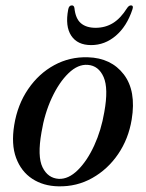

<svg xmlns="http://www.w3.org/2000/svg" viewBox="-20 -664 526 694"><path d="M297.5 -457Q382 -454.5 427.5 -395Q473 -335.5 456 -232Q444.5 -162 407 -107Q369.5 -52 313.5 -20.5Q257.5 11 191 9.5Q136.5 8.5 96.5 -17.8Q56.5 -44 38.2 -93.2Q20 -142.5 31.5 -212.5Q43.5 -286 81.8 -342Q120 -398 176 -428.5Q232 -459 297.5 -457ZM192.5 -17.5Q227.5 -16 261.2 -49.2Q295 -82.5 320.5 -138Q346 -193.5 357 -259Q372.5 -344.5 354.5 -385.5Q336.5 -426.5 297.5 -429.5Q262 -432.5 227.8 -399.5Q193.5 -366.5 167.2 -310Q141 -253.5 130 -186Q114.5 -98.5 133.8 -59.2Q153 -20 192.5 -17.5ZM325.5 -563.5Q360.5 -563.5 388.2 -580.5Q416 -597.5 439.5 -635Q446 -644.5 453 -644.5Q464 -644.5 458.5 -629.5Q438.5 -569 398.8 -535Q359 -501 309.5 -501Q260 -501 237.5 -535Q215 -569 226.5 -629.5Q229 -644.5 240 -644.5Q247.5 -644.5 249 -635Q253 -596.5 272.5 -580Q292 -563.5 325.5 -563.5Z"/></svg>

Font: Fraunces 72pt
Style: Italic
Weight: 400
Italic angle: -16°
Version: Version 1.000;[b76b70a41]